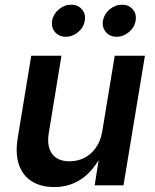

<svg xmlns="http://www.w3.org/2000/svg" viewBox="-20 -776 648 804"><path d="M207 7.3Q151.4 7.3 113.3 -16.6Q75.2 -40.5 59.3 -86.4Q43.5 -132.3 54.2 -198.2L110.8 -542.5H237.3L184.1 -217.8Q175.3 -163.1 198.2 -131.8Q221.2 -100.6 271 -100.6Q304.7 -100.6 333.3 -115Q361.8 -129.4 381.6 -157.5Q401.4 -185.5 408.2 -226.1L460.4 -542.5H586.9L497.1 0H376.5L397.5 -134.8H408.7Q374 -63.5 323.5 -28.1Q272.9 7.3 207 7.3ZM468.3 -622.1Q439.9 -622.1 423.3 -641.8Q406.7 -661.6 411.1 -689.5Q416 -717.3 439.2 -736.8Q462.4 -756.3 490.7 -756.3Q519.5 -756.3 536.1 -736.8Q552.7 -717.3 547.9 -689.5Q543.5 -661.6 520 -641.8Q496.6 -622.1 468.3 -622.1ZM255.9 -622.1Q227.1 -622.1 210.4 -641.8Q193.8 -661.6 198.2 -689.5Q203.1 -717.3 226.3 -736.8Q249.5 -756.3 277.8 -756.3Q306.6 -756.3 323.2 -736.8Q339.8 -717.3 335 -689.5Q330.6 -661.6 307.4 -641.8Q284.2 -622.1 255.9 -622.1Z"/></svg>

Font: Inter 16pt SemiBold
Style: Italic
Weight: 600
Italic angle: -9.3988°
Version: Version 4.001;git-66647c0bb